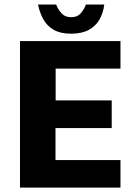

<svg xmlns="http://www.w3.org/2000/svg" viewBox="-20 -854 633 874"><path d="M71 0V-667H528.4V-541.6H233.3V-397H488.5V-271H232.6V-125.4H528.4V0ZM303.5 -700.6Q256.1 -700.6 225.4 -717.8Q194.8 -735 177.7 -765.4Q160.7 -795.8 153.1 -833.5H235.9Q242.7 -813.3 259.2 -794.5Q275.6 -775.7 303.5 -775.7Q332.8 -775.7 348.4 -794.5Q364 -813.3 371.1 -833.5H454.6Q450.4 -795.8 433 -765.4Q415.6 -735 383.8 -717.8Q351.9 -700.6 303.5 -700.6Z"/></svg>

Font: Maven Pro
Style: Regular
Weight: 400
Designer: Joe Prince
Foundry: Joe Prince
Version: Version 2.103